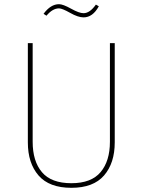

<svg xmlns="http://www.w3.org/2000/svg" viewBox="-20 -887 680 917"><path d="M379 -804Q353 -804 315 -825.5Q277 -847 262 -847Q231 -847 202 -812L188 -821Q222 -867 262 -867Q281 -867 319.5 -845.5Q358 -824 379 -824Q409 -824 438 -865L452 -857Q423 -804 379 -804ZM528 -681V-207Q528 -108 477 -49Q426 10 321 10Q215 10 164 -49Q113 -108 113 -207V-681H136V-210Q136 -117 180.5 -64.5Q225 -12 321 -12Q416 -12 460.5 -65Q505 -118 505 -210V-681Z"/></svg>

Font: FiraGO Thin
Style: Regular
Weight: 100
Designer: bBox Type
Foundry: bBox Type GmbH
Version: Version 1.001;PS 001.001;hotconv 1.0.88;makeotf.lib2.5.64775